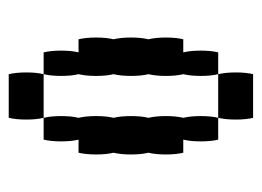

<svg xmlns="http://www.w3.org/2000/svg" viewBox="-100 -500 600 440"><g transform="rotate(90 200.0 -280.0)"><path d="M250 -480H150Q146 -497 146 -520Q146 -544 150 -560H250Q254 -544 254 -520Q254 -497 250 -480ZM154 -120Q154 -97 150 -80H100Q96 -97 96 -120Q96 -144 100 -160H70Q66 -177 66 -200Q66 -224 70 -240Q66 -257 66 -280Q66 -304 70 -320Q66 -337 66 -360Q66 -384 70 -400H100Q96 -417 96 -440Q96 -464 100 -480H150Q154 -464 154 -440Q154 -417 150 -400Q154 -384 154 -360Q154 -337 150 -320Q154 -304 154 -280Q154 -257 150 -240Q154 -224 154 -200Q154 -177 150 -160Q154 -144 154 -120ZM334 -280Q334 -257 330 -240Q334 -224 334 -200Q334 -177 330 -160H300Q304 -144 304 -120Q304 -97 300 -80H250Q246 -97 246 -120Q246 -144 250 -160Q246 -177 246 -200Q246 -224 250 -240Q246 -257 246 -280Q246 -304 250 -320Q246 -337 246 -360Q246 -384 250 -400Q246 -417 246 -440Q246 -464 250 -480H300Q304 -464 304 -440Q304 -417 300 -400H330Q334 -384 334 -360Q334 -337 330 -320Q334 -304 334 -280ZM150 -80H250Q254 -64 254 -40Q254 -17 250 0H150Q146 -17 146 -40Q146 -64 150 -80Z"/></g></svg>

Font: VT323
Style: Regular
Weight: 400
Monospace: yes
Designer: Peter Hull
Version: Version 2.000